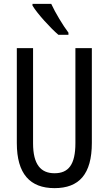

<svg xmlns="http://www.w3.org/2000/svg" viewBox="-20 -963 562 993"><path d="M245 -943H148V-934C174 -891 242 -817 282 -783H334V-794C306 -831 266 -897 245 -943ZM455 -224V-714H370V-223C370 -111 334 -67 262 -67C191 -67 151 -112 151 -222V-714H67V-223C67 -64 135 10 262 10C389 10 455 -62 455 -224Z"/></svg>

Font: Noto Sans Sinhala ExtraCondensed
Style: Regular
Weight: 400
Width: 2
Designer: Jelle Bosma - Monotype Design Team
Foundry: Monotype Imaging Inc.
Version: Version 2.006